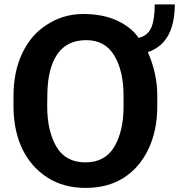

<svg xmlns="http://www.w3.org/2000/svg" viewBox="-20 -829 836 896"><path d="M43 -325.2V-380.9Q43 -496.1 85 -583Q127 -669.9 202.1 -715.8Q277.3 -763.7 368.2 -763.7Q459 -763.7 525.4 -733.4Q591.8 -703.1 627 -652.3Q670.9 -663.1 686.5 -701.2Q702.1 -739.3 702.1 -808.6H795.9Q794.9 -627 669.9 -585.9Q713.9 -485.4 713.9 -383.8V-334Q713.9 -218.8 671.9 -131.8Q629.9 -44.9 556.2 1.5Q482.4 47.9 379.4 47.9Q276.4 47.9 201.2 -0.5Q126 -48.8 85.4 -131.3Q44.9 -213.9 43 -325.2ZM200.2 -334Q200.2 -217.8 243.2 -144.5Q286.1 -71.3 378.4 -71.3Q470.7 -71.3 513.7 -144.5Q556.6 -217.8 556.6 -332V-381.8Q556.6 -497.1 513.7 -569.3Q470.7 -641.6 382.3 -641.6Q293.9 -641.6 249 -578.1Q204.1 -514.6 201.2 -398.4Z"/></svg>

Font: GenEi M Gothic v2 Bold
Style: Regular
Weight: 700
Version: Version 2.0